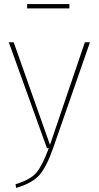

<svg xmlns="http://www.w3.org/2000/svg" viewBox="-20 -726 484 941"><path d="M421 -519 240 1Q208 92 173 132Q138 172 59 195L56 177Q129 155 158.5 120Q188 85 219 0H210L23 -519H47L225 -16L396 -519ZM113 -685V-706H320V-685Z"/></svg>

Font: FiraSans
Style: Regular
Weight: 150
Designer: Carrois Corporate & Edenspiekermann AG
Foundry: Carrois Corporate GbR & Edenspiekermann AG
Version: Version 3.106;PS 003.106;hotconv 1.0.70;makeotf.lib2.5.58329